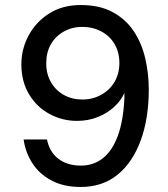

<svg xmlns="http://www.w3.org/2000/svg" viewBox="-20 -732 668 764"><path d="M301 12Q233 12 184.5 -14Q136 -40 108.5 -83Q81 -126 74 -177H167Q177 -127 212.5 -100Q248 -73 302 -73Q352 -73 389.5 -102.5Q427 -132 449 -192Q471 -252 475 -342Q475 -347 475 -352Q475 -357 475 -362Q461 -331 433.5 -306Q406 -281 368.5 -266Q331 -251 286 -251Q228 -251 177 -278.5Q126 -306 95.5 -357Q65 -408 65 -476Q65 -537 94 -591Q123 -645 176 -678.5Q229 -712 301 -712Q377 -712 429 -683.5Q481 -655 512.5 -607.5Q544 -560 558 -499.5Q572 -439 572 -376Q572 -261 540 -173.5Q508 -86 448 -37Q388 12 301 12ZM308 -336Q349 -336 383 -355Q417 -374 436 -406.5Q455 -439 455 -481Q455 -524 436 -556.5Q417 -589 383 -607Q349 -625 307 -625Q267 -625 234 -606.5Q201 -588 182.5 -556Q164 -524 164 -480Q164 -437 183 -404.5Q202 -372 234.5 -354Q267 -336 308 -336Z"/></svg>

Font: DM Sans 10pt Medium
Style: Regular
Weight: 500
Version: Version 4.004;gftools[0.9.30]